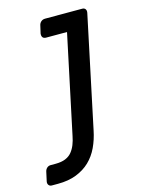

<svg xmlns="http://www.w3.org/2000/svg" viewBox="-200 -584 615 837"><g transform="rotate(-15 108.0 -165.0)"><path d="M-89 167 -80 126Q-78 116 -71 109.5Q-64 103 -54 103H-32Q-5 103 13 95.5Q31 88 42 74.5Q53 61 60 43.5Q67 26 71 5L165 -439H71Q50 -439 52 -462L60 -497Q62 -507 69.5 -513.5Q77 -520 88 -520H255Q265 -520 269.5 -513.5Q274 -507 272 -497L166 5Q158 45 142 79Q126 113 100.5 137.5Q75 162 39 176Q3 190 -44 190H-72Q-81 190 -86 183.5Q-91 177 -89 167Z"/></g></svg>

Font: SVN-Rubik
Style: Italic
Weight: 400
Italic angle: -12°
Designer: Hubert and Fischer
Foundry: Hubert & Fischer
Version: Version 2.101; ttfautohint (v1.8.3)